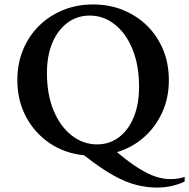

<svg xmlns="http://www.w3.org/2000/svg" viewBox="-20 -690 850 863"><path d="M684 153Q641 153 594 141.5Q547 130 490 98.5Q433 67 358 8Q270 -1 202.5 -47Q135 -93 96.5 -166Q58 -239 58 -330Q58 -404 83.5 -466Q109 -528 155 -573.5Q201 -619 263 -644.5Q325 -670 398 -670Q472 -670 534 -644.5Q596 -619 642 -573.5Q688 -528 713.5 -466Q739 -404 739 -330Q739 -251 709.5 -185.5Q680 -120 627.5 -73.5Q575 -27 506 -6Q561 40 603.5 66.5Q646 93 680 104Q714 115 745 115Q767 115 783 112Q799 109 810 105V126Q788 137 756 145Q724 153 684 153ZM416 -41Q472 -41 514.5 -73Q557 -105 581 -163Q605 -221 605 -300Q605 -397 575.5 -469Q546 -541 495.5 -580.5Q445 -620 383 -620Q328 -620 284.5 -588.5Q241 -557 216 -499Q191 -441 191 -362Q191 -265 221 -193Q251 -121 302.5 -81Q354 -41 416 -41Z"/></svg>

Font: Spectral SC SemiBold
Style: Regular
Weight: 600
Designer: Jean-Baptiste Levee
Foundry: Production Type
Version: Version 2.001